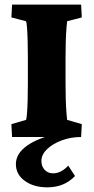

<svg xmlns="http://www.w3.org/2000/svg" viewBox="-20 -593 405 831"><path d="M263.7 -228.5Q263.7 -198.2 264.6 -164.1Q265.6 -129.9 267.6 -105Q269.5 -80.1 270.5 -74.2L334 -55.7L331.1 0Q286.1 0 247.1 14.6Q208 29.3 183.6 52.7Q159.2 76.2 159.2 103.5Q159.2 127 173.3 142.1Q187.5 157.2 210 157.2Q244.1 157.2 275.4 124L304.7 168.9Q281.2 193.4 251.5 205.6Q221.7 217.8 184.6 217.8Q126 217.8 87.4 189.9Q48.8 162.1 48.8 117.2Q48.8 72.3 96.2 38.1Q143.6 3.9 231.4 -15.6L219.7 0H32.2L29.3 -55.7L92.8 -74.2Q94.7 -78.1 96.7 -100.6Q98.6 -123 99.6 -157.2Q100.6 -191.4 100.6 -228.5V-345.7Q100.6 -383.8 99.6 -418.5Q98.6 -453.1 96.7 -475.6Q94.7 -498 92.8 -501L29.3 -517.6L32.2 -573.2H331.1L334 -517.6L270.5 -501Q269.5 -496.1 267.6 -470.7Q265.6 -445.3 264.6 -411.6Q263.7 -377.9 263.7 -345.7Z"/></svg>

Font: Crimson Pro Black
Style: Regular
Weight: 900
Designer: Jacques Le Bailly
Foundry: Baron von Fonthausen
Version: Version 1.003